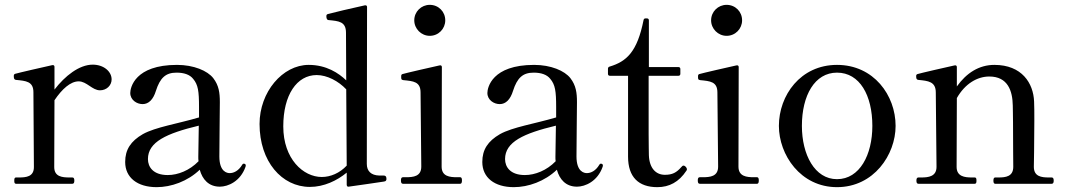

<svg xmlns="http://www.w3.org/2000/svg" viewBox="-20 -759 4404 793"><path d="M363 -492C307 -492 248 -445 205 -389V-483C205 -488 202 -491 196 -490C164 -483 55 -458 42 -454C38 -452 37 -450 37 -445C37 -439 37 -430 46 -429C87 -425 118 -423 118 -378L120 -69C120 -29 88 -26 58 -26H46C40 -26 39 -21 39 -13C39 -5 40 0 46 0H279C285 0 287 -5 287 -13C287 -21 285 -26 279 -26H267C237 -26 204 -29 204 -69L205 -345C236 -391 271 -423 305 -423C338 -423 361 -386 393 -386C420 -386 441 -406 441 -431C441 -464 408 -492 363 -492Z M987 -83C985 -83 983 -83 980 -78C965 -53 945 -44 929 -44C919 -44 886 -48 886 -113C886 -183 888 -289 888 -337C888 -376 884 -406 861 -436C837 -467 780 -491 711 -491C537 -491 518 -397 518 -375C518 -346 545 -329 569 -329C594 -329 613 -348 624 -384C641 -437 664 -459 709 -459C740 -459 764 -451 778 -433C798 -409 802 -383 802 -317V-274C714 -248 622 -234 570 -205C520 -176 497 -141 497 -90C497 -25 548 14 627 14C687 14 755 -10 805 -58C816 -18 842 12 888 12C922 12 973 -10 994 -70C995 -73 995 -75 995 -76C995 -80 992 -83 987 -83ZM673 -36C613 -36 591 -69 591 -102C591 -173 668 -208 801 -240C800 -188 799 -134 799 -111C799 -105 799 -99 800 -93C763 -55 715 -36 673 -36Z M1564 -34H1546C1513 -35 1495 -52 1495 -82L1496 -730C1496 -735 1493 -738 1487 -737C1445 -728 1343 -704 1334 -701C1329 -699 1328 -697 1328 -692C1328 -686 1329 -676 1338 -676C1379 -672 1409 -670 1409 -624L1410 -427C1379 -457 1328 -491 1255 -491C1147 -491 1052 -379 1052 -247C1052 -92 1144 13 1260 13C1318 13 1372 -13 1412 -46V4C1412 9 1415 13 1420 12C1460 6 1543 -5 1565 -9C1569 -10 1572 -10 1574 -13C1576 -15 1576 -17 1576 -20C1576 -25 1576 -34 1564 -34ZM1309 -28C1233 -28 1150 -102 1150 -237C1150 -367 1206 -449 1288 -449C1331 -449 1378 -424 1410 -390L1412 -75C1383 -44 1345 -28 1309 -28Z M1755 -611C1791 -611 1819 -640 1819 -675C1819 -711 1791 -739 1755 -739C1720 -739 1691 -711 1691 -675C1691 -640 1720 -611 1755 -611ZM1881 0C1886 0 1888 -5 1888 -14C1888 -22 1886 -27 1881 -27H1868C1838 -27 1804 -30 1804 -71L1805 -482C1805 -487 1802 -490 1796 -489C1764 -482 1655 -457 1642 -453C1637 -451 1637 -448 1637 -441C1637 -434 1637 -429 1646 -428C1687 -424 1717 -422 1717 -377L1720 -71C1720 -30 1687 -27 1656 -27H1644C1638 -27 1636 -22 1636 -14C1636 -5 1638 0 1644 0Z M2462 -83C2460 -83 2458 -83 2455 -78C2440 -53 2420 -44 2404 -44C2394 -44 2361 -48 2361 -113C2361 -183 2363 -289 2363 -337C2363 -376 2359 -406 2336 -436C2312 -467 2255 -491 2186 -491C2012 -491 1993 -397 1993 -375C1993 -346 2020 -329 2044 -329C2069 -329 2088 -348 2099 -384C2116 -437 2139 -459 2184 -459C2215 -459 2239 -451 2253 -433C2273 -409 2277 -383 2277 -317V-274C2189 -248 2097 -234 2045 -205C1995 -176 1972 -141 1972 -90C1972 -25 2023 14 2102 14C2162 14 2230 -10 2280 -58C2291 -18 2317 12 2363 12C2397 12 2448 -10 2469 -70C2470 -73 2470 -75 2470 -76C2470 -80 2467 -83 2462 -83ZM2148 -36C2088 -36 2066 -69 2066 -102C2066 -173 2143 -208 2276 -240C2275 -188 2274 -134 2274 -111C2274 -105 2274 -99 2275 -93C2238 -55 2190 -36 2148 -36Z M2695 14C2744 14 2784 -7 2815 -54C2817 -56 2817 -58 2817 -60C2817 -67 2809 -75 2803 -75C2800 -75 2797 -73 2794 -69C2774 -46 2757 -37 2726 -37C2690 -37 2662 -63 2660 -118C2660 -129 2659 -163 2659 -205V-446H2782C2787 -446 2790 -449 2790 -454V-474C2790 -479 2787 -482 2782 -482H2660V-675C2660 -680 2657 -683 2652 -683H2646C2642 -683 2639 -681 2638 -676C2612 -545 2568 -505 2498 -484C2493 -483 2491 -479 2491 -475V-454C2491 -449 2494 -446 2499 -446H2574V-112C2574 -27 2618 14 2695 14Z M2981 -611C3017 -611 3045 -640 3045 -675C3045 -711 3017 -739 2981 -739C2946 -739 2917 -711 2917 -675C2917 -640 2946 -611 2981 -611ZM3107 0C3112 0 3114 -5 3114 -14C3114 -22 3112 -27 3107 -27H3094C3064 -27 3030 -30 3030 -71L3031 -482C3031 -487 3028 -490 3022 -489C2990 -482 2881 -457 2868 -453C2863 -451 2863 -448 2863 -441C2863 -434 2863 -429 2872 -428C2913 -424 2943 -422 2943 -377L2946 -71C2946 -30 2913 -27 2882 -27H2870C2864 -27 2862 -22 2862 -14C2862 -5 2864 0 2870 0Z M3437 14C3589 14 3679 -120 3679 -239C3679 -365 3589 -491 3437 -491C3286 -491 3197 -365 3197 -239C3197 -120 3286 14 3437 14ZM3437 -19C3345 -19 3292 -120 3292 -239C3292 -365 3345 -459 3437 -459C3531 -459 3583 -365 3583 -239C3583 -120 3531 -19 3437 -19Z M4312 -26C4281 -26 4250 -30 4250 -70C4250 -70 4252 -176 4252 -261C4252 -292 4252 -320 4251 -340C4248 -415 4201 -491 4087 -491C4024 -491 3972 -458 3932 -402V-482C3932 -487 3929 -490 3923 -489C3891 -482 3782 -457 3769 -453C3765 -451 3764 -449 3764 -445C3764 -438 3764 -430 3773 -429C3814 -425 3845 -422 3845 -377L3848 -70C3848 -30 3815 -26 3785 -26H3773C3767 -26 3765 -21 3765 -13C3765 -5 3767 0 3773 0H4006C4012 0 4013 -5 4013 -13C4013 -21 4012 -26 4006 -26H3994C3964 -26 3931 -30 3931 -70L3932 -354C3966 -414 4017 -443 4066 -443C4143 -443 4162 -383 4163 -323C4163 -309 4164 -283 4164 -253C4164 -176 4165 -70 4165 -70C4165 -30 4134 -26 4104 -26H4090C4085 -26 4083 -21 4083 -13C4083 -5 4085 0 4090 0H4324C4330 0 4332 -5 4332 -13C4332 -21 4330 -26 4324 -26Z"/></svg>

Font: Shippori Mincho OTF Medium
Style: Regular
Weight: 500
Designer: FONTDASU
Foundry: FONTDASU / Google Inc. / but / Adobe
Version: Version 3.300;hotconv 1.0.109;makeotfexe 2.5.65596